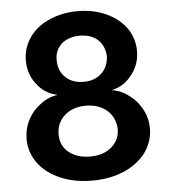

<svg xmlns="http://www.w3.org/2000/svg" viewBox="-53 -788 753 850"><g transform="rotate(-5 323.0 -363.5)"><path d="M181 -14Q119 -41 84 -88Q49 -137 49 -195Q49 -240 69 -280Q91 -321 125 -345Q159 -372 201 -378V-379Q145 -391 111 -437Q76 -481 76 -542Q76 -598 108 -644Q139 -689 196 -714Q253 -740 323 -740Q393 -740 450 -714Q505 -689 538 -644Q570 -598 570 -542Q570 -482 534 -437Q500 -391 445 -379V-378Q486 -372 520 -345Q554 -321 576 -280Q597 -241 597 -195Q597 -137 562 -88Q525 -40 465 -14Q402 13 323 13Q243 13 181 -14ZM418 -125Q454 -155 455 -204Q453 -256 417 -288Q379 -320 323 -320Q266 -320 229 -288Q192 -255 192 -204Q192 -154 227 -125Q264 -94 323 -94Q382 -94 418 -125ZM403 -455Q433 -483 435 -530Q433 -576 403 -604Q373 -631 323 -631Q274 -631 242 -604Q212 -576 212 -534Q212 -483 243 -455Q273 -426 323 -426Q373 -426 403 -455Z"/></g></svg>

Font: Sinter Bold
Style: Regular
Weight: 700
Foundry: Adobe & rsms
Version: Version 1.000